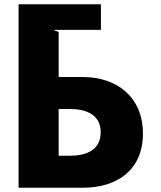

<svg xmlns="http://www.w3.org/2000/svg" viewBox="-20 -880 757 900"><path d="M255 -369H308C382 -369 452 -344 452 -260C452 -175 382 -150 308 -150H255ZM67 -860V0H368C529 0 650 -83 650 -254C650 -424 529 -519 368 -519H255V-730L230 -740H453V-860Z"/></svg>

Font: Sztylet
Style: Bd
Weight: 700
Foundry: Cannot Into Space Fonts, PlusOne Fonts
Version: Version 0.12